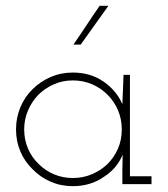

<svg xmlns="http://www.w3.org/2000/svg" viewBox="-20 -632 575 659"><path d="M500 0V-27H426V-375H404Q403 -349 402 -324Q401 -299 400 -274Q381 -320 336 -351.5Q291 -383 230 -383Q189 -383 153.5 -367.5Q118 -352 92 -326Q65 -300 50 -264Q35 -228 35 -188Q35 -147 50 -112Q65 -77 92 -51Q118 -24 153.5 -8.5Q189 7 230 7Q261 7 288.5 -1.5Q316 -10 338 -26Q360 -40 376 -59.5Q392 -79 401 -101Q401 -87 400.5 -74Q400 -61 400 -47V0ZM230 -356Q265 -356 295.5 -343Q326 -330 349 -307Q372 -284 385 -253.5Q398 -223 398 -188Q398 -152 385 -122Q372 -92 349 -69Q326 -47 295.5 -34Q265 -21 230 -21Q196 -21 166 -33.5Q136 -46 114 -68Q90 -90 76.5 -121Q63 -152 63 -188Q63 -222 76 -252.5Q89 -283 111 -306Q134 -329 164.5 -342.5Q195 -356 230 -356ZM257 -479Q281 -512 304.5 -545.5Q328 -579 352 -612H322Q299 -579 277 -545.5Q255 -512 232 -479Z"/></svg>

Font: Josefin Slab Thin Light
Style: Regular
Weight: 300
Version: Version 2.000